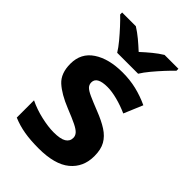

<svg xmlns="http://www.w3.org/2000/svg" viewBox="-229 -858 960 960"><g transform="rotate(45 250.5 -378.0)"><path d="M458 -160Q458 -82 402.5 -36Q347 10 233 10Q175 10 131 2.5Q87 -5 47 -22V-144Q90 -123 140.5 -111.5Q191 -100 229 -100Q277 -100 298 -113Q319 -126 319 -150Q319 -165 308.5 -177Q298 -189 271.5 -202Q245 -215 195 -235Q123 -264 84.5 -299Q46 -334 46 -402Q46 -477 105.5 -516.5Q165 -556 262 -556Q314 -556 360 -545Q406 -534 451 -513L409 -413Q371 -430 331 -440.5Q291 -451 260 -451Q186 -451 186 -410Q186 -394 196.5 -383Q207 -372 233.5 -360Q260 -348 308 -329Q357 -310 390.5 -288.5Q424 -267 441 -237Q458 -207 458 -160ZM173 -606Q159 -629 136.5 -656Q114 -683 90.5 -708.5Q67 -734 48 -752V-766H145Q172 -749 196 -729Q220 -709 246 -685Q272 -709 297 -729.5Q322 -750 348 -766H446V-752Q428 -735 404 -709Q380 -683 357.5 -656Q335 -629 321 -606Z"/></g></svg>

Font: Noto Sans Syriac
Style: Bold
Weight: 700
Designer: Patrick Giasson and the Monotype Design Team
Foundry: Monotype Imaging Inc.
Version: Version 3.000; ttfautohint (v1.8.4.7-5d5b)